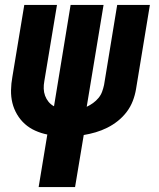

<svg xmlns="http://www.w3.org/2000/svg" viewBox="-20 -550 640 775"><path d="M136 205 171 -7Q146 -12 122.5 -22.5Q99 -33 80.5 -49.5Q62 -66 49 -88Q36 -110 30 -134.5Q24 -159 24.5 -186Q25 -213 30 -240L78 -530H210L159 -223Q156 -207 156.5 -192Q157 -177 162 -163.5Q167 -150 176 -139Q185 -128 198 -121L265 -530H398L330 -119Q343 -125 355.5 -134Q368 -143 377.5 -154.5Q387 -166 392 -179.5Q397 -193 400 -207L453 -530H585L529 -190Q525 -166 516 -142.5Q507 -119 491.5 -98.5Q476 -78 456 -62Q436 -46 413 -34.5Q390 -23 366 -16Q342 -9 318 -5L283 205Z"/></svg>

Font: Iosevka Curly Heavy Extended
Style: Italic
Weight: 900
Width: 7
Italic angle: -9°
Monospace: yes
Designer: Belleve Invis
Foundry: Belleve Invis
Version: Version 11.1.0; ttfautohint (v1.8.3)